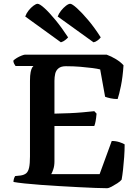

<svg xmlns="http://www.w3.org/2000/svg" viewBox="-20 -992 737 1012"><path d="M544 0Q522 0 482.5 -1.5Q443 -3 394.5 -5.5Q346 -8 295 -11Q244 -14 196 -17.5Q148 -21 110 -25Q72 -29 51 -33Q51 -43 54 -51.5Q57 -60 60 -64L89 -67Q108 -70 118.5 -79Q129 -88 133.5 -109Q138 -130 138 -167V-566Q138 -595 141.5 -612Q145 -629 150 -636.5Q155 -644 156 -644H62Q58 -649 54.5 -656Q51 -663 50 -672Q56 -679 68.5 -686.5Q81 -694 94 -699Q107 -704 112 -704H542Q567 -695 591.5 -680Q616 -665 631 -648Q627 -586 617.5 -539.5Q608 -493 600 -470Q580 -470 562 -474Q544 -478 534 -482L508 -626Q493 -630 466 -633.5Q439 -637 403.5 -640Q368 -643 327 -643Q302 -643 288.5 -632Q275 -621 271 -603.5Q267 -586 267 -566V-393Q311 -394 347.5 -395.5Q384 -397 416 -400Q448 -403 477 -406L489 -393Q487 -370 484 -353.5Q481 -337 477 -328H267V-141Q267 -118 261 -100Q255 -82 250 -74H505L569 -249Q591 -249 610.5 -242.5Q630 -236 637 -231Q637 -199 634.5 -164Q632 -129 628.5 -97.5Q625 -66 621 -45Q614 -36 598.5 -26Q583 -16 568 -8Q553 0 544 0ZM301 -769 113 -905Q119 -922 131 -937Q143 -952 156.5 -962Q170 -972 178 -972Q189 -972 214 -949.5Q239 -927 272 -887Q305 -847 339 -795Q334 -789 324 -781Q314 -773 301 -769ZM473 -769 284 -905Q290 -921 302 -936Q314 -951 327.5 -961.5Q341 -972 350 -972Q360 -972 385.5 -949Q411 -926 444.5 -886.5Q478 -847 511 -795Q506 -788 495 -779.5Q484 -771 473 -769Z"/></svg>

Font: Texturina 12pt SemiBold
Style: Regular
Weight: 600
Designer: Guillermo Torres Carreño
Foundry: Omnibus-Type
Version: Version 1.002